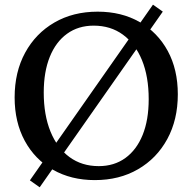

<svg xmlns="http://www.w3.org/2000/svg" viewBox="-20 -756 825 823"><path d="M386.3 16Q284.9 16 207.1 -28.3Q129.3 -72.6 86 -152.6Q42.7 -232.6 42.7 -338.4Q42.7 -447.3 87.8 -530.1Q132.9 -612.9 213.1 -659.4Q293.3 -706 398.6 -706Q501 -706 578.3 -661.7Q655.6 -617.4 698.9 -537.9Q742.2 -458.4 742.2 -351.6Q742.2 -242.9 697.1 -160Q652 -77.1 571.8 -30.6Q491.7 16 386.3 16ZM403.2 -43.9Q469.3 -43.9 517.4 -78.7Q565.5 -113.6 591.5 -177.8Q617.4 -242 617.4 -330.6Q617.4 -427.9 588.5 -498.4Q559.5 -568.8 506.8 -607.5Q454.1 -646.1 381.7 -646.1Q315.5 -646.1 267.5 -611.3Q219.4 -576.6 193.4 -512.3Q167.5 -448 167.5 -359.4Q167.5 -263.1 196.4 -192.1Q225.4 -121.2 278.2 -82.5Q331 -43.9 403.2 -43.9ZM108.1 17.1 635.7 -736 677.8 -706.2 150.1 46.8Z"/></svg>

Font: Platypi Light
Style: Regular
Weight: 300
Designer: David Sargent
Foundry: Bolt Cutter Type
Version: Version 1.200